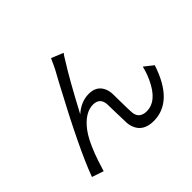

<svg xmlns="http://www.w3.org/2000/svg" viewBox="-172 -1050 1344 1344"><g transform="rotate(-45 500.0 -378.0)"><path d="M553.7 -752Q541 -736.3 522.5 -704.1Q456.1 -600.6 331.1 -365.2Q397.5 -424.8 475.6 -424.8Q552.7 -424.8 581.1 -360.4Q591.8 -335 592.8 -303.7Q593.8 -280.3 593.8 -227.5Q594.7 -149.4 596.7 -121.1Q600.6 -60.5 659.2 -51.8Q668 -50.8 675.8 -50.8Q777.3 -50.8 842.8 -193.4Q864.3 -239.3 877 -292L943.4 -239.3Q854.5 31.2 663.1 32.2Q557.6 32.2 528.3 -50.8Q520.5 -71.3 519.5 -93.8Q517.6 -125 516.6 -198.2Q515.6 -257.8 514.6 -282.2Q509.8 -349.6 443.4 -350.6Q362.3 -350.6 289.1 -254.9Q267.6 -225.6 251 -193.4Q209 -112.3 171.9 12.7Q168 24.4 166 32.2L79.1 2.9Q152.3 -197.3 380.9 -623Q411.1 -679.7 428.7 -710.9Q433.6 -720.7 443.4 -741.2Q458 -771.5 464.8 -788.1Z"/></g></svg>

Font: Taipei Sans TC Beta
Style: Regular
Weight: 400
Designer: JT Foundry
Foundry: JT Foundry
Version: Version 1.000